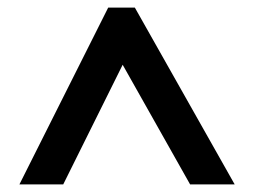

<svg xmlns="http://www.w3.org/2000/svg" viewBox="-20 -738 666 504"><path d="M31 -254 264 -718H334L596 -254H479L302 -568L146 -254Z"/></svg>

Font: Noto Sans Telugu
Style: Bold
Weight: 700
Designer: Jelle Bosma - Monotype Design Team
Foundry: Monotype Imaging Inc.
Version: Version 2.005; ttfautohint (v1.8.4.7-5d5b)